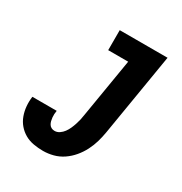

<svg xmlns="http://www.w3.org/2000/svg" viewBox="-173 -863 946 998"><g transform="rotate(30 300.0 -363.5)"><path d="M226 8Q197 8 168.5 3Q140 -2 116.5 -15.5Q93 -29 75.5 -49.5Q58 -70 48.5 -96Q39 -122 36.5 -150.5Q34 -179 38 -208H184Q182 -197 181.5 -187Q181 -177 182 -167Q183 -157 185.5 -147Q188 -137 193 -129Q198 -121 206.5 -116.5Q215 -112 226 -112Q241 -112 254.5 -121Q268 -130 277.5 -143Q287 -156 293.5 -170.5Q300 -185 305 -200Q310 -215 313.5 -230Q317 -245 319 -260L378 -615H258V-735H545L463 -240Q458 -210 449.5 -180.5Q441 -151 426.5 -122.5Q412 -94 391 -69Q370 -44 343.5 -26Q317 -8 286.5 0Q256 8 226 8Z"/></g></svg>

Font: Iosevka Curly Slab HvExObl
Style: Regular
Weight: 900
Width: 7
Italic angle: -9°
Monospace: yes
Designer: Belleve Invis
Foundry: Belleve Invis
Version: Version 11.1.0; ttfautohint (v1.8.3)